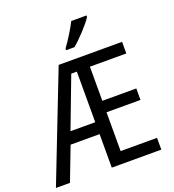

<svg xmlns="http://www.w3.org/2000/svg" viewBox="-166 -1070 1080 1195"><g transform="rotate(-20 373.5 -472.0)"><path d="M443 -944Q426 -910 401 -869.5Q376 -829 351 -795V-784H406Q439 -811 482 -857.5Q525 -904 544 -934V-944ZM331 -636H368V-301H204ZM696 -78H455V-335H680V-411H455V-637H696V-714H276L-2 0H91L176 -222H368V0H696Z"/></g></svg>

Font: Noto Sans UI SemiCondensed
Style: Regular
Weight: 400
Width: 4
Designer: Monotype Design Team
Foundry: Monotype Imaging Inc.
Version: 1.001